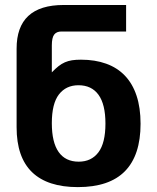

<svg xmlns="http://www.w3.org/2000/svg" viewBox="-20 -765 642 785"><path d="M298.3 0Q174.3 0 111.1 -61Q47.9 -122.1 47.9 -244.6V-565.4Q47.4 -744.6 240.2 -744.6H495.6V-636.2H231Q211.4 -636.2 201.7 -623.8Q191.9 -611.3 191.9 -579.1V-469.2Q206.5 -484.4 219.2 -494.4Q231.9 -504.4 245.4 -510.3Q258.8 -516.1 274.4 -518.6Q290 -521 311 -521Q368.7 -521 414.1 -504.6Q459.5 -488.3 490.7 -455.6Q522 -422.9 538.3 -373.8Q554.7 -324.7 554.7 -258.8Q554.7 -130.4 491 -65.2Q427.2 0 298.3 0ZM301.8 -104Q353.5 -104 382.3 -142.1Q411.1 -180.2 411.1 -259.8Q411.1 -338.4 382.8 -377.4Q354.5 -416.5 300.8 -416.5Q250 -416.5 220.9 -378.9Q191.9 -341.3 191.9 -261.2Q191.9 -183.1 219.7 -143.6Q247.6 -104 301.8 -104Z"/></svg>

Font: Hack
Style: Bold
Weight: 700
Monospace: yes
Designer: Christopher Simpkins
Foundry: Christopher Simpkins
Version: Version 2.017